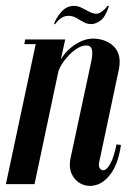

<svg xmlns="http://www.w3.org/2000/svg" viewBox="-47 -630 474 657"><path d="M-26.8 0 75.2 -479H36.2L39.2 -495H176.2L161.2 -427Q175 -449.5 193.5 -465.1Q212 -480.8 232 -489.4Q252 -498 271.8 -498Q287.8 -498 305.6 -492.8Q323.5 -487.5 338.1 -475.2Q352.8 -463 359.1 -443Q365.5 -423 360 -393.8L292.5 -75.5Q289.2 -61.5 295 -53.4Q300.8 -45.2 310.5 -48.2Q320.2 -51.2 331.4 -71.6Q342.5 -92 351.8 -136L366.8 -133.8Q358 -73.5 335.8 -40.8Q313.5 -8 286.8 1.4Q260 10.8 236.1 1.4Q212.2 -8 199.9 -31.8Q187.5 -55.5 194.5 -89.2L265.8 -422Q271 -449.5 267 -462Q263 -474.5 249 -474.5Q233.5 -474.5 217.5 -464.5Q201.5 -454.5 187.5 -439.6Q173.5 -424.8 163.6 -408.6Q153.8 -392.5 151.5 -379.8L71.2 0ZM325.8 -609 321.8 -610.5Q313.2 -599.2 302.6 -591.1Q292 -583 282.2 -583Q271.2 -583 259 -589.6Q246.8 -596.2 233.2 -603Q219.8 -609.8 206 -609.8Q180.8 -609.8 162.9 -589.4Q145 -569 137.8 -548.2L141.2 -546.8Q150 -559 161.2 -567.4Q172.5 -575.8 187.5 -575.8Q201.5 -575.8 213.8 -568.8Q226 -561.8 238.5 -554.6Q251 -547.5 265.2 -547.5Q279.8 -547.5 296.8 -559.6Q313.8 -571.8 325.8 -609Z"/></svg>

Font: Emberly Black
Style: Italic
Weight: 900
Italic angle: -12°
Designer: Rajesh Rajput
Foundry: Rajesh Rajput
Version: Version 1.000